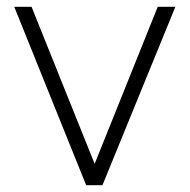

<svg xmlns="http://www.w3.org/2000/svg" viewBox="-20 -546 559 566"><path d="M234 0H282L497 -526H445L259 -63L73 -526H22Z"/></svg>

Font: Plus Jakarta Sans ExtraLight
Style: Regular
Weight: 200
Designer: Gumpita Rahayu
Foundry: Tokotype
Version: Version 2.004; ttfautohint (v1.8.3)